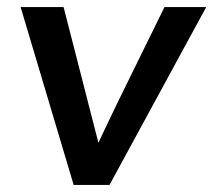

<svg xmlns="http://www.w3.org/2000/svg" viewBox="-20 -521 601 541"><path d="M187.5 0 38.1 -501H159.2L257.3 -118.7Q284.2 -176.3 315.2 -240Q346.2 -303.7 384.5 -381.1Q422.9 -458.5 443.4 -501H561L288.6 0Z"/></svg>

Font: Muli
Style: Semi-BoldItalic
Weight: 600
Italic angle: -7°
Designer: Vernon Adams
Foundry: newtypography
Version: Version 2.0; ttfautohint (v1.00rc1.2-2d82) -l 8 -r 50 -G 200